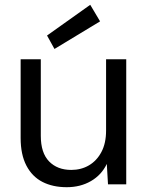

<svg xmlns="http://www.w3.org/2000/svg" viewBox="-20 -768 616 800"><path d="M258 12Q200 12 157 -10Q114 -32 90 -78Q66 -124 66 -193V-521H150V-202Q150 -131 184.5 -95.5Q219 -60 277 -60Q318 -60 350.5 -79Q383 -98 402.5 -134.5Q422 -171 422 -224V-521H506V0H430L425 -85Q403 -39 359 -13.5Q315 12 258 12ZM207 -564 176 -620 356 -748 397 -679Z"/></svg>

Font: DM Sans 10pt
Style: Regular
Weight: 400
Version: Version 4.004;gftools[0.9.30]